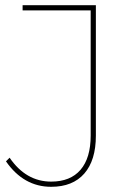

<svg xmlns="http://www.w3.org/2000/svg" viewBox="-20 -719 499 739"><path d="M349 -197Q349 -102 304.5 -51Q260 0 177 0Q71 0 3 -98L17 -112Q80 -20 177 -20Q251 -20 290 -65.5Q329 -111 329 -197V-679H67V-699H349Z"/></svg>

Font: Montserrat arm Thin
Style: Regular
Weight: 250
Designer: Julieta Ulanovsky
Foundry: Julieta Ulanovsky
Version: Version 6.000;PS 006.000;hotconv 1.0.88;makeotf.lib2.5.64775